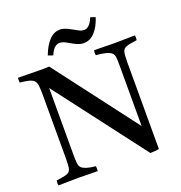

<svg xmlns="http://www.w3.org/2000/svg" viewBox="-156 -1031 1106 1172"><g transform="rotate(-20 396.5 -445.0)"><path d="M621 7 176 -577V-149Q176 -111 178 -90.5Q180 -70 190 -59Q200 -49 221 -42Q242 -35 281 -31Q283 -15 281 1Q251 1 214.5 0Q178 -1 153 -1Q128 -1 91.5 0Q55 1 26 1Q23 -14 26 -31Q62 -36 82 -40.5Q102 -45 111 -54.5Q120 -64 122.5 -83Q125 -102 125 -136V-546Q125 -586 122.5 -609Q120 -632 109.5 -643.5Q99 -655 77.5 -660.5Q56 -666 18 -670Q17 -685 18 -701Q49 -701 84 -700Q119 -699 154 -699Q159 -699 181.5 -699Q204 -699 221 -700L627 -166V-550Q627 -588 625.5 -609Q624 -630 613 -640Q592 -662 512 -668Q509 -685 512 -700Q531 -700 557.5 -699.5Q584 -699 609 -698.5Q634 -698 650 -698Q675 -698 712 -699Q749 -700 778 -700Q780 -685 778 -669Q730 -663 709 -655.5Q688 -648 683 -628Q678 -608 678 -563V2Q668 4 651 5.5Q634 7 621 7ZM559 -897Q568 -895 576 -892Q584 -889 591 -886Q571 -826 540 -794Q509 -762 469 -762Q455 -762 439 -767Q423 -772 402 -784Q383 -795 365.5 -804.5Q348 -814 328 -814Q292 -814 268 -756Q254 -759 236 -767Q258 -825 288.5 -857.5Q319 -890 359 -890Q372 -890 388 -885Q404 -880 425 -868Q444 -858 462.5 -847.5Q481 -837 499 -837Q535 -837 559 -897Z"/></g></svg>

Font: Tiro Gurmukhi
Style: Regular
Weight: 400
Designer: Gurmukhi: John Hudson & Fiona Ross. Latin: John Hudson.
Foundry: Tiro Typeworks Ltd.
Version: Version 1.52